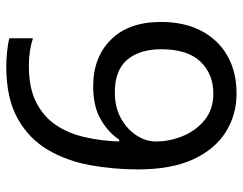

<svg xmlns="http://www.w3.org/2000/svg" viewBox="-101 -663 774 612"><g transform="rotate(90 286.0 -357.0)"><path d="M520 -409Q520 -332 506.5 -257.5Q493 -183 457.5 -122.5Q422 -62 357.5 -26Q293 10 192 10Q172 10 145.5 7.5Q119 5 102 0V-75Q141 -62 190 -62Q260 -62 305.5 -85Q351 -108 378 -147.5Q405 -187 417 -239.5Q429 -292 431 -350H425Q403 -316 361.5 -291.5Q320 -267 255 -267Q163 -267 106.5 -323.5Q50 -380 50 -483Q50 -558 78.5 -612Q107 -666 158 -695Q209 -724 278 -724Q346 -724 401 -689.5Q456 -655 488 -585.5Q520 -516 520 -409ZM278 -650Q216 -650 176.5 -609Q137 -568 137 -484Q137 -415 170.5 -375.5Q204 -336 274 -336Q322 -336 357 -355.5Q392 -375 411.5 -405Q431 -435 431 -467Q431 -510 414 -552Q397 -594 363 -622Q329 -650 278 -650Z"/></g></svg>

Font: Noto Sans Tifinagh APT
Style: Regular
Weight: 400
Designer: JamraPatel
Foundry: JamraPatel LLC
Version: Version 2.006; ttfautohint (v1.8.4.7-5d5b)